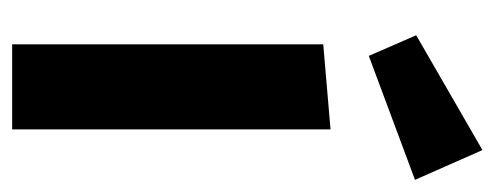

<svg xmlns="http://www.w3.org/2000/svg" viewBox="-269 -545 814 316"><g transform="rotate(90 138.0 -387.0)"><path d="M276 -663 72 -587 38 -665 227 -774ZM193 0H53V-512L193 -524Z"/></g></svg>

Font: Rambla
Style: Bold
Weight: 700
Designer: Martin Sommaruga
Foundry: Martin Sommaruga
Version: Version 1.001